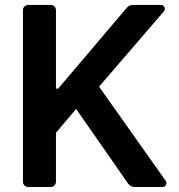

<svg xmlns="http://www.w3.org/2000/svg" viewBox="-20 -747 717 767"><path d="M71.7 -20.6V-706.7Q71.7 -715.2 77.9 -721.2Q84.2 -727.3 92.7 -727.3H182.9Q191.4 -727.3 197.4 -721.2Q203.5 -715.2 203.5 -706.7V-393.1H212.4L486.9 -716.3Q496.1 -727.3 510.7 -727.3H623.2Q630 -727.3 634.2 -722.5Q638.5 -717.7 638.5 -711.6Q638.5 -705.6 634.9 -701.7L375.7 -400.9L642 -24.5Q644.9 -20.6 644.9 -15.6Q644.9 -9.2 640.4 -4.6Q636 0 629.6 0H517.4Q509.9 0 503.2 -3.6Q496.4 -7.1 491.8 -13.5L284.1 -311.8L203.5 -216.6V-20.6Q203.5 -12.1 197.4 -6Q191.4 0 182.9 0H92.7Q84.2 0 77.9 -6Q71.7 -12.1 71.7 -20.6Z"/></svg>

Font: DeltaSans SemiBold
Style: Regular
Weight: 600
Designer: Rasmus Andersson
Foundry: rsms
Version: Version 3.012